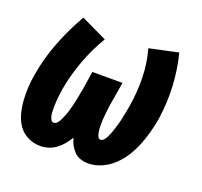

<svg xmlns="http://www.w3.org/2000/svg" viewBox="-99 -640 798 760"><g transform="rotate(20 300.0 -260.0)"><path d="M344 8Q327 8 311.5 3Q296 -2 285 -13Q274 -24 266.5 -38Q259 -52 255 -68Q245 -52 233.5 -38Q222 -24 207 -13Q192 -2 175 3Q158 8 141 8Q113 8 88.5 -4.5Q64 -17 49.5 -38Q35 -59 28 -85Q21 -111 19 -138.5Q17 -166 18.5 -194Q20 -222 25 -250Q37 -322 64 -392Q91 -462 129 -528L238 -476Q204 -419 181.5 -357.5Q159 -296 148 -234Q147 -227 146 -219.5Q145 -212 144 -204.5Q143 -197 142.5 -189.5Q142 -182 141.5 -174.5Q141 -167 141 -159.5Q141 -152 141 -145Q141 -138 141.5 -130.5Q142 -123 144 -116Q146 -109 149.5 -103Q153 -97 161 -97Q168 -97 174 -103Q180 -109 183.5 -116Q187 -123 190 -130Q193 -137 196 -144Q199 -151 201 -158Q203 -165 205 -172.5Q207 -180 209 -187Q211 -194 212.5 -201.5Q214 -209 215.5 -216.5Q217 -224 218.5 -231Q220 -238 221 -245.5Q222 -253 224 -260L236 -338H363L350 -260Q349 -253 347.5 -245.5Q346 -238 345 -231Q344 -224 343.5 -216.5Q343 -209 342 -202Q341 -195 340.5 -187.5Q340 -180 339.5 -173Q339 -166 339 -158.5Q339 -151 339 -144Q339 -137 340 -130Q341 -123 342.5 -116Q344 -109 347.5 -103Q351 -97 358 -97Q365 -97 371 -103.5Q377 -110 380.5 -117Q384 -124 387 -131Q390 -138 392.5 -145.5Q395 -153 397.5 -160.5Q400 -168 402 -175Q404 -182 406 -189.5Q408 -197 409.5 -204.5Q411 -212 412.5 -219.5Q414 -227 415.5 -234.5Q417 -242 418.5 -249.5Q420 -257 421 -264Q431 -325 429.5 -385.5Q428 -446 412 -502L533 -528Q550 -462 553.5 -392Q557 -322 546 -250Q541 -222 533.5 -194Q526 -166 515 -138.5Q504 -111 488 -85Q472 -59 450 -38Q428 -17 400 -4.5Q372 8 344 8Z"/></g></svg>

Font: Iosevka SS04 XBd Ex
Style: Italic
Weight: 800
Width: 7
Italic angle: -9°
Monospace: yes
Designer: Belleve Invis
Foundry: Belleve Invis
Version: Version 19.0.0; ttfautohint (v1.8.4)